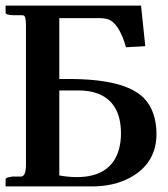

<svg xmlns="http://www.w3.org/2000/svg" viewBox="-22 -666 602 686"><path d="M189.9 -342.8V-39.1Q223.1 -33.2 252 -33.2Q375.5 -33.2 403.3 -133.3Q410.2 -159.2 410.2 -189Q410.2 -301.3 325.2 -332.5Q296.4 -342.8 259.8 -342.8ZM70.8 -574.2Q70.8 -608.4 62.5 -610.8Q58.6 -611.8 54.2 -611.8H24.9Q-1 -612.3 -2 -620.1V-646H481.9L497.1 -501L428.2 -497.1Q402.8 -586.4 360.8 -598.1Q350.6 -600.6 338.9 -601.1H189.9V-383.8H224.1Q425.3 -383.8 492.2 -315.4Q536.6 -269 537.1 -188Q537.1 -81.5 440.9 -30.3Q383.8 -0.5 311 0H-2V-25.9Q-2 -31.7 20 -34.7Q21.5 -34.7 22 -35.2H54.2Q70.8 -37.1 70.8 -78.1Z"/></svg>

Font: Linux Libertine O
Style: Semibold
Weight: 700
Designer: Philipp H. Poll
Foundry: Philipp H. Poll
Version: Version 5.0.0